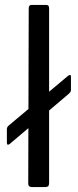

<svg xmlns="http://www.w3.org/2000/svg" viewBox="-20 -762 316 782"><path d="M269 -396Q269 -387 259 -379L20 -176Q13 -171 10.5 -173Q8 -175 8 -182V-236Q8 -245 17 -252L257 -453Q269 -462 269 -449ZM180 -17Q180 -7 176 -3.5Q172 0 162 0H111Q95 0 95 -14L97 -728Q97 -742 108 -742H168Q180 -742 180 -729Z"/></svg>

Font: Libre Franklin
Style: Regular
Weight: 400
Designer: Pablo Impallari, Rodrigo Fuenzalida, Nhung Nguyen
Foundry: Impallari Type
Version: Version 3.000